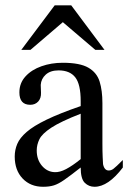

<svg xmlns="http://www.w3.org/2000/svg" viewBox="-20 -697 484 725"><path d="M443.8 -92.8V-64.5Q388.7 8.3 336.9 8.3Q315.4 8.3 300 -6.8Q284.7 -22 284.7 -64.5Q245.6 -33.7 223.1 -18.1Q200.7 -2.4 183.6 2.9Q166.5 8.3 142.6 8.3Q95.2 8.3 65.4 -22.9Q35.6 -54.2 35.6 -106Q35.6 -130.9 45.2 -153.6Q54.7 -176.3 80.6 -198.7Q106.4 -221.2 155.8 -245.1Q205.1 -269 284.7 -296.4V-314.9Q284.7 -378.9 264.2 -405Q243.7 -431.2 201.2 -431.2Q170.4 -431.2 152.8 -415.3Q135.3 -399.4 133.8 -376.5L134.8 -347.2Q135.7 -326.2 124.3 -313.7Q112.8 -301.3 94.2 -301.3Q53.2 -301.3 53.2 -348.1Q53.2 -383.3 76.2 -408.4Q99.1 -433.6 136.5 -446.8Q173.8 -460 216.8 -460Q281.7 -460 313.7 -441.4Q345.7 -422.9 356.2 -388.9Q366.7 -355 366.7 -307.6V-155.3Q366.7 -124 367.7 -104Q368.7 -84 369.1 -77.1Q374 -53.2 390.6 -53.2Q399.9 -53.2 408.4 -59.6Q417 -65.9 443.8 -92.8ZM284.7 -96.2V-267.6Q209.5 -238.3 174.1 -215.1Q138.7 -191.9 128.7 -171.1Q118.7 -150.4 118.7 -128.9Q118.7 -94.2 138.4 -71Q158.2 -47.9 186.5 -46.9Q205.6 -45.9 229.7 -58.6Q253.9 -71.3 284.7 -96.2ZM374.5 -508.8H339.8L217.3 -613.3L95.2 -508.8H60.5L186.5 -676.8H249Z"/></svg>

Font: BabelStone Roman
Style: Regular
Weight: 400
Designer: Walt Agee, Victor Gaultney, Peter Martin, Debbi Hosken, Becca Hirsbrunner (SIL); Andrew West (BabelStone)
Foundry: BabelStone
Version: Version 16.000